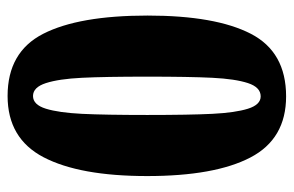

<svg xmlns="http://www.w3.org/2000/svg" viewBox="-154 -610 774 506"><g transform="rotate(90 233.0 -357.0)"><path d="M21 -359Q21 -538 69 -631Q117 -724 234 -724Q346 -724 395 -630Q444 -536 444 -358Q444 -180 394.5 -85Q345 10 233 10Q117 10 69 -84Q21 -178 21 -359ZM283 -358Q283 -469 280 -529.5Q277 -590 266.5 -623.5Q256 -657 234 -657Q210 -657 199 -623.5Q188 -590 185 -529.5Q182 -469 182 -358Q182 -247 185 -186Q188 -125 199 -91Q210 -57 233 -57Q256 -57 266.5 -91Q277 -125 280 -186Q283 -247 283 -358Z"/></g></svg>

Font: Noto Serif CondBlack
Style: Regular
Weight: 900
Width: 3
Designer: Monotype Design Team
Foundry: Monotype Imaging Inc.
Version: Version 1.001